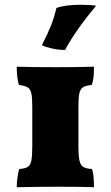

<svg xmlns="http://www.w3.org/2000/svg" viewBox="-20 -781 463 803"><path d="M60 -74Q85 -76 96 -83Q107 -90 111 -109Q115 -128 115 -170V-333Q115 -374 111 -391Q107 -408 96.5 -415Q86 -422 59 -426Q50 -456 50 -502Q106 -500 216 -500Q301 -500 373 -502Q373 -478 371.5 -461Q370 -444 364 -426Q338 -423 327 -416Q316 -409 312 -391.5Q308 -374 308 -333V-170Q308 -128 312.5 -109Q317 -90 328 -83Q339 -76 365 -74Q373 -51 373 2Q323 0 227 0Q136 0 50 2Q50 -15 53 -38Q56 -61 60 -74ZM155 -592Q179 -638 193 -673.5Q207 -709 216 -748Q254 -761 318 -761Q358 -761 382 -757Q298 -657 252 -572Q226 -572 198.5 -578Q171 -584 155 -592Z"/></svg>

Font: Vollkorn SC Black
Style: Regular
Weight: 900
Designer: Friedrich Althausen
Foundry: Friedrich Althausen
Version: Version 4.015